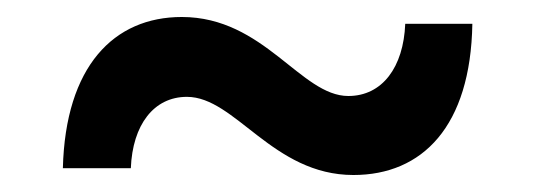

<svg xmlns="http://www.w3.org/2000/svg" viewBox="-20 -464 630 226"><path d="M396 -258C477 -258 534 -315 536 -436H457C455 -385 430 -351 390 -351C334 -351 291 -444 194 -444C114 -444 57 -386 54 -266H134C136 -317 161 -350 200 -350C257 -350 301 -258 396 -258Z"/></svg>

Font: Chess Sans SemiBold
Style: Regular
Weight: 600
Designer: Wolf Bōese
Foundry: Wolf Bōese
Version: Version 7.223;Glyphs 3.3 (3306)